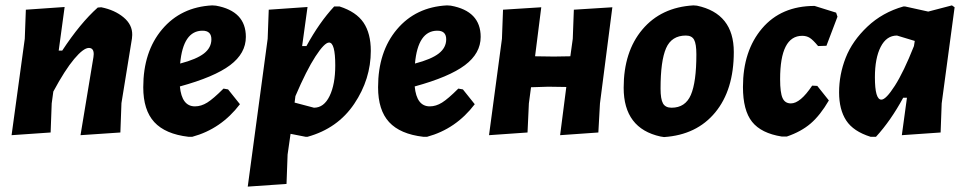

<svg xmlns="http://www.w3.org/2000/svg" viewBox="-20 -498 3589 713"><path d="M23 4 72 -354 76 -462 220 -472 198 -310H211Q278 -412 343 -470L356 -471Q406 -461 439 -433.5Q472 -406 471 -368L470 -355L431 -115L427 -6L279 4L327 -286L328 -297Q328 -320 310 -320Q290 -320 255.5 -279Q221 -238 178 -158L172 -114L168 -6Z M871 -111Q801 -19 694 10H680Q594 0 553 -44.5Q512 -89 512 -174Q512 -306 582 -389Q652 -472 768 -478L782 -477Q893 -457 893 -361Q893 -300 834.5 -256Q776 -212 648 -177Q655 -103 704 -103Q727 -103 749.5 -117Q772 -131 810 -169L827 -166ZM732 -384Q660 -384 649 -262Q710 -278 737.5 -299.5Q765 -321 765 -352Q765 -384 732 -384Z M1122 -472 1102 -327H1118Q1166 -415 1221 -474H1241Q1303 -454 1330 -414Q1357 -374 1357 -309Q1357 -204 1295.5 -112.5Q1234 -21 1122 10H1115L1059 -1L1048 76L1044 185L900 195L974 -354L978 -462ZM1202 -340Q1185 -340 1151.5 -288.5Q1118 -237 1077 -141L1074 -117L1146 -98Q1183 -98 1204 -141.5Q1225 -185 1225 -255Q1225 -340 1202 -340Z M1743 -111Q1673 -19 1566 10H1552Q1466 0 1425 -44.5Q1384 -89 1384 -174Q1384 -306 1454 -389Q1524 -472 1640 -478L1654 -477Q1765 -457 1765 -361Q1765 -300 1706.5 -256Q1648 -212 1520 -177Q1527 -103 1576 -103Q1599 -103 1621.5 -117Q1644 -131 1682 -169L1699 -166ZM1604 -384Q1532 -384 1521 -262Q1582 -278 1609.5 -299.5Q1637 -321 1637 -352Q1637 -384 1604 -384Z M1990 -471 1967 -289 2037 -288 2098 -289 2107 -354 2111 -462 2254 -471 2208 -114 2202 -6 2060 4 2083 -175 2016 -176 1952 -174 1944 -114 1939 -6 1796 4 1844 -354 1848 -462Z M2555 -478 2568 -477Q2705 -448 2705 -305Q2705 -164 2636 -80.5Q2567 3 2446 11L2433 9Q2296 -21 2296 -172Q2296 -306 2365.5 -388.5Q2435 -471 2555 -478ZM2527 -366Q2474 -366 2453.5 -319Q2433 -272 2433 -169Q2433 -130 2442 -114Q2451 -98 2474 -98Q2525 -98 2545.5 -145.5Q2566 -193 2566 -296Q2566 -335 2557.5 -350.5Q2549 -366 2527 -366Z M3005 -476 3085 -451 3090 -436 3049 -328 3018 -327Q2999 -350 2987 -357.5Q2975 -365 2959 -365Q2877 -365 2877 -204Q2877 -154 2886 -134Q2895 -114 2917 -114Q2952 -114 2996 -180L3015 -179L3058 -125Q3026 -70 2990.5 -39.5Q2955 -9 2902 9H2883Q2807 -3 2773 -45.5Q2739 -88 2739 -175Q2739 -309 2810 -392.5Q2881 -476 3005 -476Z M3335 -474H3341L3427 -455L3515 -478L3525 -471L3477 -114L3473 -6L3329 4L3348 -135H3334Q3288 -50 3233 10H3213Q3149 -10 3122.5 -50.5Q3096 -91 3096 -155Q3096 -221 3120.5 -283.5Q3145 -346 3201 -399Q3257 -452 3335 -474ZM3229 -211Q3229 -128 3253 -128Q3270 -128 3303 -179.5Q3336 -231 3374 -327L3377 -346L3311 -366Q3272 -366 3250.5 -324Q3229 -282 3229 -211Z"/></svg>

Font: Alegreya Sans ExtraBold
Style: Italic
Weight: 800
Italic angle: -7°
Designer: Juan Pablo del Peral
Foundry: Huerta Tipografica
Version: Version 2.007